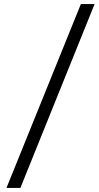

<svg xmlns="http://www.w3.org/2000/svg" viewBox="-20 -822 489 952"><path d="M12 110 381 -802H449L81 110Z"/></svg>

Font: Literata 36pt SemiBold
Style: Italic
Weight: 600
Italic angle: -2°
Designer: Latin by Veronika Burian and Jose Scaglione. Greek by Irene Vlachou. Cyrillic by Vera Evstafieva
Foundry: TypeTogether
Version: Version 3.002